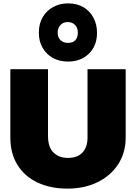

<svg xmlns="http://www.w3.org/2000/svg" viewBox="-20 -1096 802 1132"><path d="M377 16Q277 16 201 -20Q125 -56 83 -123.5Q41 -191 41 -285V-688H263V-295Q263 -228 295.5 -196.5Q328 -165 381 -165Q437 -165 466.5 -197Q496 -229 496 -285V-688H721V-285Q721 -196 677 -128Q633 -60 555.5 -22Q478 16 377 16ZM381 -733Q330 -733 291.5 -754.5Q253 -776 231 -814.5Q209 -853 209 -903Q209 -956 231.5 -994.5Q254 -1033 293 -1054.5Q332 -1076 381 -1076Q435 -1076 473 -1053Q511 -1030 531.5 -990.5Q552 -951 552 -903Q552 -826 504 -779.5Q456 -733 381 -733ZM381 -843Q409 -843 424 -859Q439 -875 439 -903Q439 -932 422.5 -949Q406 -966 379 -966Q353 -966 336.5 -948.5Q320 -931 320 -903Q320 -875 337 -859Q354 -843 381 -843Z"/></svg>

Font: Paytone One
Style: Regular
Weight: 400
Designer: Vernon Adams
Foundry: Vernon Adams
Version: Version 1.002; ttfautohint (v1.8.4.7-5d5b);gftools[0.9.23]